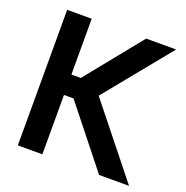

<svg xmlns="http://www.w3.org/2000/svg" viewBox="-127 -824 911 941"><g transform="rotate(20 329.0 -353.5)"><path d="M243.2 -309.6H193.4V0H65.4V-707H193.4V-416H242.2L477.5 -707H633.8L354.5 -364.3L645.5 0H489.3Z"/></g></svg>

Font: WEMIX Pretendard SemiBold
Style: Regular
Weight: 600
Designer: Base glyphs from Inter by Rasmus Andersson; Hangeul glyphs from Noto Sans CJK(Source Han Sans) by Jang Soo-young and Kan
Foundry: Kil Hyung-jin
Version: Version 1.000